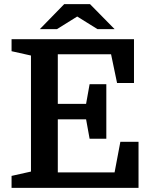

<svg xmlns="http://www.w3.org/2000/svg" viewBox="-20 -910 738 930"><path d="M495 -238H414L397 -332H260V-75H535L563 -223H651V0H36V-58L130 -79V-641L36 -662V-720H629V-508H547L518 -647H260V-407H397L414 -502H495ZM535 -769 416 -890H291L173 -769H256L354 -830L452 -769Z"/></svg>

Font: Domine
Style: Bold
Weight: 700
Designer: Pablo Impallari, Rodrigo Fuenzalida, Brenda Gallo
Foundry: Pablo Impallari, Rodrigo Fuenzalida, Brenda Gallo
Version: Version 2.000